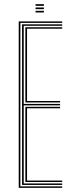

<svg xmlns="http://www.w3.org/2000/svg" viewBox="-20 -903 354 923"><path d="M70 0V-800H279V-793H78V-7H279V0ZM102 -28V-389.5H269V-382.5H110V-35H279V-28ZM86 -14V-786H279V-779H94V-403.5H269V-396.5H94V-21H279V-14ZM102 -410.5V-772H279V-765H110V-417.5H269V-410.5ZM151 -875V-883H191V-875ZM151 -843V-851H191V-843ZM151 -859V-867H191V-859Z"/></svg>

Font: Big Shoulders Inline Text Thin Thin
Style: Regular
Weight: 250
Version: Version 2.002